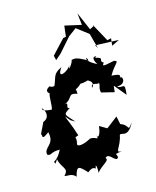

<svg xmlns="http://www.w3.org/2000/svg" viewBox="-122 -866 806 995"><g transform="rotate(-15 281.0 -368.5)"><path d="M212 -257 235 -244C189 -296 182 -291 226 -320C197 -316 236 -356 203 -344C255 -363 229 -398 283 -380C282 -442 254 -374 312 -427C278 -451 287 -407 365 -438C316 -436 396 -433 365 -390C357 -427 415 -388 401 -411C414 -395 394 -386 402 -355L471 -338L475 -372L527 -309C537 -386 517 -341 490 -364C550 -360 530 -428 510 -397C531 -417 518 -423 477 -425C508 -481 540 -489 509 -496C477 -491 433 -475 456 -501C426 -517 474 -526 416 -537C449 -541 384 -561 422 -502C349 -537 377 -564 382 -532C335 -557 322 -564 298 -557C301 -544 258 -491 282 -537C267 -504 193 -472 238 -535C185 -510 200 -496 173 -440C197 -465 175 -436 148 -457C165 -455 109 -443 148 -416C136 -434 141 -353 133 -335C73 -339 85 -355 85 -355C102 -339 113 -299 74 -285L45 -225C57 -227 33 -187 85 -227C102 -154 42 -160 49 -116C71 -103 67 -126 121 -124C115 -126 111 -93 72 -69C81 -86 67 -35 92 -80C102 -29 142 -20 107 13C118 21 146 8 167 34C182 -28 195 -9 228 23C229 40 250 -1 274 19C280 -25 287 44 280 46C312 6 354 -3 337 -21C360 -47 384 18 400 -7C402 -30 374 -24 428 -34C385 -30 428 -56 439 -116C447 -134 477 -85 516 -165C480 -116 506 -154 456 -171L447 -214L386 -167L347 -190C344 -160 332 -125 321 -144C335 -144 296 -88 355 -127C335 -110 321 -142 284 -139C293 -142 232 -108 214 -123C205 -140 246 -157 182 -108C228 -111 226 -192 185 -181C178 -148 181 -154 231 -171C210 -239 194 -267 190 -283ZM525 -613 504 -608 452 -703 457 -699 432 -686 390 -783 397 -719 308 -739 301 -681 286 -678C263 -653 239 -629 215 -602L221 -577L252 -604L318 -679L361 -711L424 -663L446 -581L436 -599L562 -594L521 -574Z"/></g></svg>

Font: Asimov Aggro
Style: CondIt
Weight: 500
Designer: Google
Version: Version 2.000980; 2014